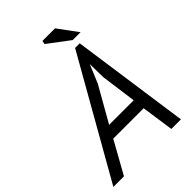

<svg xmlns="http://www.w3.org/2000/svg" viewBox="-282 -979 1089 1089"><g transform="rotate(-45 262.0 -435.0)"><path d="M404 -194H160L52 0H-33L371 -711H408L509 0H432ZM199 -266H396L367 -479L365 -585H364L319 -477ZM456 -752H393L264 -849L268 -870H369Z"/></g></svg>

Font: PT Sans
Style: Italic
Weight: 400
Italic angle: -12°
Designer: A.Korolkova, O.Umpeleva, V.Yefimov
Foundry: ParaType Ltd
Version: Version 2.003W OFL